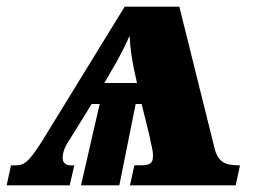

<svg xmlns="http://www.w3.org/2000/svg" viewBox="-84 -556 760 576"><path d="M-64 0H125L139 -60C116 -58 104 -65 104 -82C104 -105 116 -124 126 -139L191 -244H215L159 0H274L323 -244H341L366 -142C368 -125 375 -108 375 -89C375 -59 359 -60 319 -60L306 0H623L636 -60C595 -60 570 -66 559 -114L454 -536H290L40 -129C1 -69 -11 -60 -38 -60H-51ZM229 -307 265 -369C274 -386 299 -432 303 -446H305C307 -407 311 -385 318 -348L327 -307Z"/></svg>

Font: Noto Serif SemiCondensed Black
Style: Italic
Weight: 900
Width: 4
Italic angle: -12°
Designer: Monotype Design Team
Foundry: Monotype Imaging Inc.
Version: Version 2.014